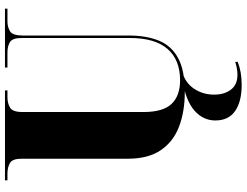

<svg xmlns="http://www.w3.org/2000/svg" viewBox="-130 -624 993 773"><g transform="rotate(-90 366.5 -237.5)"><path d="M383 10Q304 10 243.5 -13Q183 -36 148.5 -86.5Q114 -137 114 -219V-647Q114 -684 96.5 -694Q79 -704 54 -704H27V-714H389V-704H362Q337 -704 319.5 -693.5Q302 -683 302 -643V-156Q302 -78 334.5 -43.5Q367 -9 430 -9Q512 -9 556 -59.5Q600 -110 600 -211V-647Q600 -684 583.5 -694Q567 -704 542 -704H481V-714H718V-704H667Q644 -704 627 -693.5Q610 -683 610 -643V-216Q610 -144 589 -93.5Q568 -43 518.5 -16.5Q469 10 383 10ZM411 239Q344 239 306 212.5Q268 186 268 133Q268 84 307.5 49Q347 14 435 -1H466Q420 11 396 47Q372 83 372 128Q372 169 392 195.5Q412 222 452 222Q475 222 504 213V223Q464 239 411 239Z"/></g></svg>

Font: Noto Serif Display SemiCondensed Black
Style: Regular
Weight: 900
Width: 4
Designer: Monotype Design Team
Foundry: Monotype Imaging Inc.
Version: Version 2.009